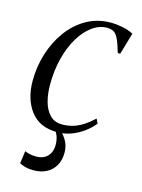

<svg xmlns="http://www.w3.org/2000/svg" viewBox="-112 -592 636 858"><g transform="rotate(15 206.5 -162.5)"><path d="M187.5 9.5Q105 9.5 63.5 -45.2Q22 -100 22 -184.5Q22 -249.5 41 -310.5Q60 -371.5 95.5 -420Q131 -468.5 181.2 -497Q231.5 -525.5 293.5 -525.5Q319 -525.5 347.8 -519.8Q376.5 -514 398 -502.5L368.5 -401.5L357 -403Q346 -442 336.2 -462.8Q326.5 -483.5 314.5 -491.2Q302.5 -499 283 -499Q247 -499 214.2 -475.2Q181.5 -451.5 156 -409Q130.5 -366.5 116 -309.8Q101.5 -253 101.5 -186.5Q101.5 -146.5 111 -110.5Q120.5 -74.5 142 -52Q163.5 -29.5 199.5 -29.5Q227 -29.5 250.8 -37Q274.5 -44.5 296.8 -59Q319 -73.5 342 -95L352 -74Q334 -51.5 308.5 -32.5Q283 -13.5 252.2 -2Q221.5 9.5 187.5 9.5ZM128.5 201.5Q107 201.5 90.2 196.8Q73.5 192 63.5 186.5L71.5 128.5Q81.5 133 94.8 136Q108 139 124 139Q148 139 163.8 129.5Q179.5 120 187.5 103.8Q195.5 87.5 195.5 67.5Q195.5 42 188 24Q180.5 6 164.5 -13L182 -14.5L189.5 -13Q212 7 227.5 32Q243 57 243 90Q243 124 228.8 149.2Q214.5 174.5 188.5 188Q162.5 201.5 128.5 201.5Z"/></g></svg>

Font: Merriweather 120pt Light
Style: Italic
Weight: 300
Italic angle: -7.8°
Version: Version 2.101